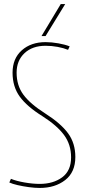

<svg xmlns="http://www.w3.org/2000/svg" viewBox="-20 -918 423 948"><path d="M324 -689 316 -672Q294 -681 264.5 -686.5Q235 -692 205 -692Q140 -692 101 -655.5Q62 -619 62 -559Q62 -496 95.5 -450.5Q129 -405 203 -358Q280 -309 316 -260Q352 -211 352 -143Q352 -68 302 -29Q252 10 176 10Q152 10 122.5 6Q93 2 67 -4Q41 -10 26 -17L34 -35Q61 -24 101.5 -17Q142 -10 176 -10Q243 -10 287 -42.5Q331 -75 331 -141Q331 -204 296.5 -251Q262 -298 190 -344Q113 -392 77.5 -441Q42 -490 42 -559Q42 -629 87.5 -669.5Q133 -710 205 -710Q235 -710 268.5 -704Q302 -698 324 -689ZM185 -740 280 -898H302L205 -740Z"/></svg>

Font: Georama SemiCondensed Thin
Style: Regular
Weight: 100
Width: 4
Designer: Jean-Baptiste Levee
Foundry: Production Type
Version: Version 1.000